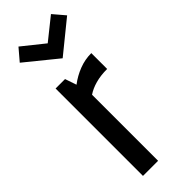

<svg xmlns="http://www.w3.org/2000/svg" viewBox="-254 -793 820 820"><g transform="rotate(-45 156.0 -383.5)"><path d="M56.2 0V-527.8H113.3L130.9 -476.1Q161.6 -499.5 197.3 -513.2Q232.9 -526.9 271 -526.9V-431.2Q231.4 -431.2 200.7 -422.6Q169.9 -414.1 147.5 -398.9V0ZM168.9 -597.7 25.9 -713.9 70.8 -766.6 168.9 -688 267.1 -766.6 312 -713.9Z"/></g></svg>

Font: Voltaire
Style: Regular
Weight: 400
Designer: Yvonne Schüttler, Eben Sorkin, Emma Marichal
Foundry: Sorkin Type Co.
Version: Version 1.010; ttfautohint (v1.8.4.7-5d5b)